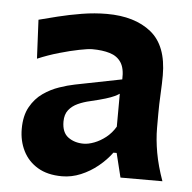

<svg xmlns="http://www.w3.org/2000/svg" viewBox="-46 -613 673 672"><g transform="rotate(5 290.5 -277.0)"><path d="M261 -106.9Q229.2 -106.9 206.8 -123.3Q184.4 -139.7 184.4 -178Q184.4 -203 196.6 -218.6Q208.9 -234.2 228.7 -243.2Q248.6 -252.2 271.1 -257.2Q305.5 -265.3 324.8 -271.3Q344.1 -277.3 354.6 -282.3Q365.2 -287.4 372.3 -292.1L371.9 -176.4Q358.5 -153.7 338.9 -138.1Q319.2 -122.6 298.6 -114.8Q277.9 -106.9 261 -106.9ZM195.8 13.3Q229.2 13.3 261.6 -0.2Q294 -13.7 321.5 -36.2Q349 -58.7 368 -84.7H379.4L400.2 0H547.6Q529 -51.7 520.8 -97.7Q512.6 -143.8 512.6 -184.7V-234Q512.6 -265.7 514.6 -304.1Q516.6 -342.6 516.6 -369Q516.6 -473.4 459 -519.9Q401.4 -566.5 303.2 -566.5Q260.3 -566.5 215.7 -559.2Q171.1 -551.8 132.1 -542.1Q93.1 -532.4 66.2 -525.3L72.8 -389Q109 -404.4 147.7 -415.5Q186.5 -426.7 217.6 -432.8Q248.6 -439 262.5 -439Q298.8 -439 324.9 -431Q351 -423.1 364.6 -402.3Q378.2 -381.5 376.6 -342.9L212.9 -310.4Q188.4 -305.6 158.7 -295.4Q129 -285.3 102.3 -266.6Q75.6 -247.9 58.4 -217Q41.1 -186.2 41.1 -139.8Q41.1 -97.4 58.5 -62.6Q75.9 -27.8 110.2 -7.3Q144.5 13.3 195.8 13.3Z"/></g></svg>

Font: Pinar-VF
Style: Regular
Weight: 300
Designer: Amin Abedi
Version: Version 3.0